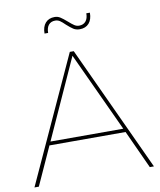

<svg xmlns="http://www.w3.org/2000/svg" viewBox="-96 -978 879 1054"><g transform="rotate(-10 343.0 -451.0)"><path d="M130.9 -212.9 34.2 0H9.8L330.1 -699.2H352.1L675.8 0H652.8L555.2 -212.9ZM340.8 -675.8 140.1 -232.9H545.9ZM348.1 -865.2Q367.2 -848.1 379.6 -840.1Q392.1 -832 405.8 -832Q429.7 -832 442.9 -847.7Q456.1 -863.3 456.1 -892.1H476.1Q476.1 -854 457.5 -833Q439 -812 405.8 -812Q385.7 -812 370.8 -821.5Q356 -831.1 335 -850.1Q318.8 -866.2 306.9 -874.3Q294.9 -882.3 280.8 -882.3Q256.8 -882.3 243.9 -866.7Q231 -851.1 231 -822.3H210.9Q210.9 -860.4 229.5 -881.3Q248 -902.3 280.8 -902.3Q297.9 -902.3 312 -893.3Q326.2 -884.3 348.1 -865.2Z"/></g></svg>

Font: Montserrat
Style: Thin
Weight: 250
Designer: Julieta Ulanovsky
Foundry: Julieta Ulanovsky
Version: Version 1.000;PS 002.000;hotconv 1.0.70;makeotf.lib2.5.58329